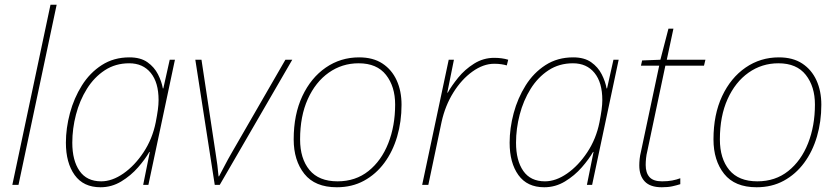

<svg xmlns="http://www.w3.org/2000/svg" viewBox="-20 -780 3540 810"><path d="M32 0 193 -760H219L58 0Z M404 10Q332 10 295 -41.5Q258 -93 258 -178Q258 -239 275 -302.5Q292 -366 325.5 -419.5Q359 -473 409.5 -505.5Q460 -538 526 -538Q573 -538 602 -517.5Q631 -497 646.5 -466.5Q662 -436 667 -407H669L696 -528H718L606 0H584L612 -139H610Q593 -109 562.5 -74Q532 -39 491.5 -14.5Q451 10 404 10ZM407 -15Q453 -15 500.5 -48Q548 -81 585.5 -137.5Q623 -194 637 -264Q643 -295 646 -317Q649 -339 649 -358Q649 -432 616 -472.5Q583 -513 525 -513Q467 -513 422 -483.5Q377 -454 346.5 -405Q316 -356 300.5 -296.5Q285 -237 285 -178Q285 -103 315.5 -59Q346 -15 407 -15Z M886 0 804 -528H830L889 -138Q894 -106 897 -83.5Q900 -61 902 -36H904Q917 -60 929 -83.5Q941 -107 959 -138L1184 -528H1213L907 0Z M1401 10Q1309 10 1264 -46.5Q1219 -103 1219 -192Q1219 -297 1255.5 -374.5Q1292 -452 1354.5 -495Q1417 -538 1495 -538Q1554 -538 1593.5 -512Q1633 -486 1653.5 -441Q1674 -396 1674 -338Q1674 -267 1655.5 -204Q1637 -141 1601.5 -93Q1566 -45 1515.5 -17.5Q1465 10 1401 10ZM1404 -15Q1480 -15 1534.5 -58.5Q1589 -102 1618 -175.5Q1647 -249 1647 -339Q1647 -415 1608.5 -464Q1570 -513 1493 -513Q1423 -513 1367 -473.5Q1311 -434 1278.5 -362Q1246 -290 1246 -192Q1246 -111 1285.5 -63Q1325 -15 1404 -15Z M1761 0 1873 -528H1895L1867 -389H1869Q1885 -418 1913 -452.5Q1941 -487 1980 -511.5Q2019 -536 2065 -536Q2098 -536 2124 -528L2118 -504Q2108 -507 2095 -509Q2082 -511 2065 -511Q2019 -511 1973 -478Q1927 -445 1892.5 -389.5Q1858 -334 1843 -266L1787 0Z M2276 10Q2204 10 2167 -41.5Q2130 -93 2130 -178Q2130 -239 2147 -302.5Q2164 -366 2197.5 -419.5Q2231 -473 2281.5 -505.5Q2332 -538 2398 -538Q2445 -538 2474 -517.5Q2503 -497 2518.5 -466.5Q2534 -436 2539 -407H2541L2568 -528H2590L2478 0H2456L2484 -139H2482Q2465 -109 2434.5 -74Q2404 -39 2363.5 -14.5Q2323 10 2276 10ZM2279 -15Q2325 -15 2372.5 -48Q2420 -81 2457.5 -137.5Q2495 -194 2509 -264Q2515 -295 2518 -317Q2521 -339 2521 -358Q2521 -432 2488 -472.5Q2455 -513 2397 -513Q2339 -513 2294 -483.5Q2249 -454 2218.5 -405Q2188 -356 2172.5 -296.5Q2157 -237 2157 -178Q2157 -103 2187.5 -59Q2218 -15 2279 -15Z M2772 10Q2723 10 2700 -14.5Q2677 -39 2677 -82Q2677 -95 2678.5 -109.5Q2680 -124 2684 -140L2761 -503H2684L2689 -525L2766 -528L2800 -659H2821L2793 -528H2956L2950 -503H2787L2711 -143Q2707 -127 2705.5 -112Q2704 -97 2704 -84Q2704 -51 2720 -33Q2736 -15 2773 -15Q2797 -15 2815.5 -18.5Q2834 -22 2850 -28V-3Q2834 2 2816 6Q2798 10 2772 10Z M3172 10Q3080 10 3035 -46.5Q2990 -103 2990 -192Q2990 -297 3026.5 -374.5Q3063 -452 3125.5 -495Q3188 -538 3266 -538Q3325 -538 3364.5 -512Q3404 -486 3424.5 -441Q3445 -396 3445 -338Q3445 -267 3426.5 -204Q3408 -141 3372.5 -93Q3337 -45 3286.5 -17.5Q3236 10 3172 10ZM3175 -15Q3251 -15 3305.5 -58.5Q3360 -102 3389 -175.5Q3418 -249 3418 -339Q3418 -415 3379.5 -464Q3341 -513 3264 -513Q3194 -513 3138 -473.5Q3082 -434 3049.5 -362Q3017 -290 3017 -192Q3017 -111 3056.5 -63Q3096 -15 3175 -15Z"/></svg>

Font: Noto Sans Thin
Style: Italic
Weight: 100
Italic angle: -12°
Designer: Monotype Design Team
Foundry: Monotype Imaging Inc.
Version: Version 2.013; ttfautohint (v1.8.4.7-5d5b)